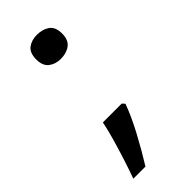

<svg xmlns="http://www.w3.org/2000/svg" viewBox="-216 -580 749 749"><g transform="rotate(-45 158.0 -205.5)"><path d="M94.2 -470.7Q94.2 -507.3 114.5 -522.2Q134.8 -537.1 163.6 -537.1Q195.3 -537.1 216.3 -522.2Q237.3 -507.3 237.3 -470.7Q237.3 -435.5 216.3 -419.9Q195.3 -404.3 163.6 -404.3Q134.8 -404.3 114.5 -419.9Q94.2 -435.5 94.2 -470.7ZM208.5 -113.3 218.3 -102.5Q199.7 -51.3 166.3 11.2Q132.8 73.7 100.1 126H33.2Q46.4 89.4 60.1 46.9Q73.7 4.4 85.7 -37.4Q97.7 -79.1 104.5 -113.3Z"/></g></svg>

Font: Lunasima
Style: Regular
Weight: 400
Designer: The DocRepair Project, Monotype Design Team
Foundry: Google
Version: Version 2.009